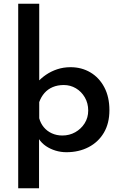

<svg xmlns="http://www.w3.org/2000/svg" viewBox="-20 -800 641 1023"><path d="M334 11Q304 11 276 2.5Q248 -6 225 -21.5Q202 -37 187 -60L188 -98V203H77V-780H189V-335L178 -360Q198 -383 225 -401.5Q252 -420 285 -431Q318 -442 356 -442Q415 -442 462 -414Q509 -386 536 -334.5Q563 -283 563 -213Q563 -143 533.5 -93Q504 -43 452 -16Q400 11 334 11ZM312 -78Q350 -78 381 -95.5Q412 -113 431 -143Q450 -173 450 -211Q450 -250 432 -281Q414 -312 384.5 -329.5Q355 -347 320 -347Q287 -347 261 -336Q235 -325 217 -304.5Q199 -284 189 -256V-170Q196 -143 213.5 -122Q231 -101 256.5 -89.5Q282 -78 312 -78Z"/></svg>

Font: Josefin Sans Thin SemiBold
Style: Regular
Weight: 600
Version: Version 2.000